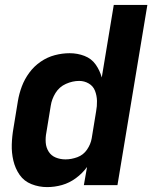

<svg xmlns="http://www.w3.org/2000/svg" viewBox="-20 -755 621 783"><path d="M172 8Q203 8 233 -0.5Q263 -9 289.5 -28.5Q316 -48 335 -74L322 0H459L581 -735H444L395 -439Q387 -468 370 -492Q353 -516 324.5 -527Q296 -538 264 -538Q234 -538 203.5 -530Q173 -522 146 -503.5Q119 -485 99.5 -458.5Q80 -432 69 -402.5Q58 -373 53 -343L35 -233Q29 -199 28 -165.5Q27 -132 34.5 -100Q42 -68 60 -42Q78 -16 108.5 -4Q139 8 172 8ZM247 -105Q226 -105 207.5 -112.5Q189 -120 178.5 -136.5Q168 -153 166.5 -173.5Q165 -194 169 -214L187 -324Q191 -351 206.5 -376Q222 -401 249 -413Q276 -425 303 -425Q324 -425 342 -414.5Q360 -404 367.5 -384.5Q375 -365 375.5 -343.5Q376 -322 372 -301L354 -191Q350 -167 335 -145Q320 -123 295.5 -114Q271 -105 247 -105Z"/></svg>

Font: Iosevka Sparkle XBdObl
Style: Regular
Weight: 800
Italic angle: -9°
Designer: Belleve Invis
Foundry: Belleve Invis
Version: Version 4.5.0; ttfautohint (v1.8.3)